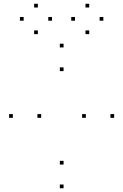

<svg xmlns="http://www.w3.org/2000/svg" viewBox="-20 -986 660 1028"><path d="M320.4 -732V-752H300.4V-732ZM48.8 -355.2V-375.2H28.8V-355.2ZM320.4 21.9V1.9H300.4V21.9ZM591.2 -355.2V-375.2H571.2V-355.2ZM320.4 -104.9V-124.9H300.4V-104.9ZM200.4 -355.2V-375.2H180.4V-355.2ZM320.4 -605.2V-625.2H300.4V-605.2ZM439.6 -355.2V-375.2H419.6V-355.2ZM258.5 -875.1V-895.1H238.5V-875.1ZM182.8 -945.8V-965.8H162.8V-945.8ZM106.7 -875.1V-895.1H86.7V-875.1ZM182.8 -803.2V-823.2H162.8V-803.2ZM533.3 -875.1V-895.1H513.3V-875.1ZM457.7 -945.8V-965.8H437.7V-945.8ZM381.5 -875.1V-895.1H361.5V-875.1ZM457.7 -803.2V-823.2H437.7V-803.2Z"/></svg>

Font: Monaspace Neon Dots Var
Style: Regular
Weight: 400
Designer: Riley Cran and the Lettermatic Team
Version: Version 1.100 (Monaspace Neon Dots)